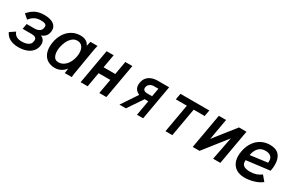

<svg xmlns="http://www.w3.org/2000/svg" viewBox="111 -1598 3977 2649"><g transform="rotate(30 2100.0 -273.5)"><path d="M41.5 -103.5 126 -160Q142.5 -116.5 175.2 -97.8Q208 -79 259 -79Q320 -79 358.5 -99.8Q397 -120.5 402.5 -154.5L405.5 -169.5Q407 -178 407 -185.5Q407 -212 387.2 -225Q367.5 -238 325.5 -238H184.5L199.5 -323H322.5Q368 -323 398 -341.5Q428 -360 433.5 -392.5L436 -404.5Q437 -409 437 -417.5Q437 -442.5 415 -453.8Q393 -465 344 -465Q289 -465 248.2 -443.5Q207.5 -422 175 -378L105 -438.5Q154 -498 212 -526Q270 -554 348.5 -554Q445 -554 496.2 -519.8Q547.5 -485.5 547.5 -424Q547.5 -408 545 -395.5Q537.5 -352.5 512.8 -325Q488 -297.5 448 -284.5Q480 -273 498.2 -246.5Q516.5 -220 516.5 -183Q516.5 -169.5 513.5 -153.5Q504.5 -102.5 471 -65Q437.5 -27.5 383 -7.8Q328.5 12 258 12Q94.5 12 41.5 -103.5Z M630 -212.5Q630 -243 636.5 -283.5Q651 -366.5 691.8 -428.8Q732.5 -491 792.5 -524.5Q852.5 -558 923 -558Q977.5 -558 1013.5 -537.8Q1049.5 -517.5 1064 -481.5L1069.5 -485L1084.5 -550H1197.5Q1191.5 -528 1186.2 -501.5Q1181 -475 1177 -451.5L1112 -66.5L1109.5 -52Q1104.5 -24 1104 0H993.5Q998.5 -43 1001.5 -63L1003 -75.5L994 -67Q972.5 -37 930.2 -14.5Q888 8 836 8Q772 8 725.5 -18.8Q679 -45.5 654.5 -95.2Q630 -145 630 -212.5ZM1025.5 -286.5Q1030 -314.5 1030 -338.5Q1030 -400.5 1002 -437.2Q974 -474 922 -474Q874.5 -474 839 -441.2Q803.5 -408.5 782.2 -361.2Q761 -314 753.5 -268.5Q748.5 -240 748.5 -212.5Q748.5 -157.5 770 -120.8Q791.5 -84 841 -84Q886 -84 924.5 -110Q963 -136 989.2 -182Q1015.5 -228 1025.5 -286.5Z M1342.5 -550H1454.5L1417 -337H1603L1640.5 -550H1752.5L1655.5 0H1543.5L1584.5 -232H1398.5L1357.5 0H1245.5Z M2185.5 -238.5H2127.5L1967 0H1864L2033 -253Q1995 -268.5 1973.5 -297.5Q1952 -326.5 1952 -369Q1952 -386.5 1954.5 -399.5Q1968 -477 2023 -513.5Q2078 -550 2155.5 -550H2338.5L2241.5 0H2143.5ZM2196.5 -325 2220 -458.5H2146Q2118.5 -458.5 2097 -447Q2075.5 -435.5 2063.5 -416.5Q2051.5 -397.5 2051.5 -376Q2051.5 -351 2069.2 -338Q2087 -325 2118.5 -325Z M2677 -452H2501L2518.5 -550H2978.5L2961 -452H2786L2706.5 0H2597.5Z M3129 -552H3244L3187.5 -230L3183.5 -214.5L3449.5 -552H3569L3471.5 0H3356.5L3427.5 -365L3140 0H3031.5Z M3636 -209Q3636 -241 3643 -280.5Q3658.5 -365.5 3700 -428.2Q3741.5 -491 3804.2 -525Q3867 -559 3944 -559Q4040.5 -559 4088.8 -506Q4137 -453 4137 -352.5Q4137 -308.5 4127 -253L3755 -207Q3754 -195 3754 -189.5Q3754 -142 3786 -120.2Q3818 -98.5 3889.5 -98.5Q3985.5 -98.5 4061 -155.5L4129.5 -74.5Q4078.5 -33.5 4005.2 -11.8Q3932 10 3858 10Q3791.5 10 3741.5 -15.2Q3691.5 -40.5 3663.8 -89.8Q3636 -139 3636 -209ZM4043 -358Q4043 -409 4012 -432.8Q3981 -456.5 3929.5 -456.5Q3862 -456.5 3822 -414.5Q3782 -372.5 3767 -295.5L4041 -331.5Q4043 -344 4043 -358Z"/></g></svg>

Font: JuliaMono
Style: Bold Italic
Weight: 700
Italic angle: -9°
Monospace: yes
Designer: cormullion
Foundry: corm
Version: Version 0.057; ttfautohint (v1.8.4)